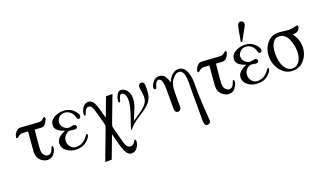

<svg xmlns="http://www.w3.org/2000/svg" viewBox="-86 -1281 3596 2123"><g transform="rotate(-20 1711.5 -219.5)"><path d="M32.2 -341.8Q32.2 -348.6 38.6 -367.9Q44.9 -387.2 64.9 -408.2Q85 -429.2 110.8 -429.2Q122.1 -429.2 220.9 -422.1Q319.8 -415 331.1 -415Q356 -415 375 -431.6Q394 -448.2 400.9 -448.2Q410.6 -448.2 411.1 -436Q411.1 -418 390.1 -383.5Q369.1 -349.1 333 -349.1Q332 -349.1 255.9 -354Q235.8 -162.1 235.8 -123Q235.8 -81.1 255.9 -59.1Q275.9 -37.1 298.8 -37.1Q318.8 -37.1 333 -49.6Q347.2 -62 352.1 -77.4Q356.9 -92.8 363 -105.5Q369.1 -118.2 374 -118.2Q383.8 -118.2 383.8 -99.1Q383.8 -65.9 355.5 -27.3Q327.1 11.2 280.8 11.2Q237.8 11.2 199 -23.9Q160.2 -59.1 160.2 -121.1Q160.2 -135.3 180.2 -359.9Q162.1 -360.8 139.6 -362.3Q117.2 -363.8 110.8 -363.8Q87.9 -363.8 68.4 -347.4Q48.8 -331.1 42 -331.1Q32.2 -330.6 32.2 -341.8Z M458.5 -112.8Q458.5 -186 567.9 -227.1Q547.9 -233.9 534.7 -239.5Q521.5 -245.1 501 -257.6Q480.5 -270 469.5 -288.1Q458.5 -306.2 458.5 -329.1Q458.5 -378.9 506.6 -409.9Q554.7 -440.9 620.6 -440.9Q691.4 -440.9 735.6 -398.4Q779.8 -356 779.8 -326.2Q779.8 -314.9 773.2 -306.9Q766.6 -298.8 756.8 -298.8Q753.9 -298.8 751.2 -299.3Q748.5 -299.8 746.6 -300.8Q744.6 -301.8 743.2 -304Q741.7 -306.2 740.2 -307.6Q738.8 -309.1 737.3 -312.5Q735.8 -315.9 735.4 -317.4Q734.9 -318.8 733.2 -323Q731.4 -327.1 731.4 -328.6Q731.4 -330.1 730 -334.5Q728.5 -338.9 728.5 -339.8Q717.3 -373 689 -395Q660.6 -417 624.5 -417Q586.4 -417 560.5 -390.4Q534.7 -363.8 534.7 -330.1Q534.7 -296.9 562.7 -270.5Q590.8 -244.1 618.7 -244.1Q626.5 -244.1 646.5 -248.5Q666.5 -252.9 675.8 -252.9Q688 -252.9 696.3 -245.4Q704.6 -237.8 704.6 -227.1Q704.6 -203.1 674.8 -203.1Q663.6 -203.1 645.8 -207Q627.9 -210.9 618.7 -210.9Q589.8 -210.9 562.3 -182.4Q534.7 -153.8 534.7 -113.8Q534.7 -74.7 560.8 -45.4Q586.9 -16.1 627.9 -16.1Q710 -16.1 767.6 -103Q773.4 -111.8 779.8 -111.8Q787.6 -111.8 787.6 -100.1Q787.6 -71.3 741.2 -30Q694.8 11.2 622.6 11.2Q555.7 11.2 507.1 -23.7Q458.5 -58.6 458.5 -112.8Z M822.8 -328.1Q822.8 -364.3 848.1 -402.1Q873.5 -439.9 914.6 -439.9Q933.6 -439.9 948.5 -430.9Q963.4 -421.9 972.9 -408.4Q982.4 -395 991.9 -370.6Q1001.5 -346.2 1007.1 -325.2Q1012.7 -304.2 1022.2 -268.6Q1031.7 -232.9 1039.6 -209L1122.6 -430.2H1198.7L1086.4 -133.8Q1074.2 -100.6 1074.7 -89.8Q1074.7 -82 1127.4 111.8Q1146.5 182.6 1190.4 183.1Q1210.4 183.1 1223.4 171.6Q1236.3 160.2 1243.4 146Q1250.5 131.8 1253.4 129.9Q1259.3 127 1264.4 132.1Q1269.5 137.2 1269.5 147.9Q1269.5 185.1 1244.1 222.4Q1218.8 259.8 1177.7 259.8Q1165.5 259.8 1155 256.3Q1144.5 252.9 1135.5 244.4Q1126.5 235.8 1119.4 227.5Q1112.3 219.2 1105.5 202.1Q1098.6 185.1 1093 171.6Q1087.4 158.2 1080.6 133.5Q1073.7 108.9 1069.1 90.3Q1064.5 71.8 1055.9 40.8Q1047.4 9.8 1041.5 -13.2L942.4 250H866.7Q872.6 231 901.4 155.8L1000.5 -106.9Q1006.3 -122.1 1006.3 -129.9Q1006.3 -141.1 975.6 -252.9Q950.7 -342.8 940.4 -361.8Q925.3 -387.7 901.4 -388.2Q877.4 -388.2 865 -368.2Q852.5 -348.1 846.9 -328.1Q841.3 -308.1 834.5 -308.1Q822.8 -308.1 822.8 -328.1Z M1230 -332Q1230 -340.8 1233.6 -361.8Q1237.3 -382.8 1254.2 -411.4Q1271 -439.9 1298.3 -439.9Q1334.5 -439.9 1365.2 -404.5Q1396 -369.1 1396 -307.1Q1396 -271 1385.5 -236.1Q1375 -201.2 1351.1 -146Q1327.1 -90.8 1318.4 -67.9Q1337.4 -82 1375.7 -106.9Q1414.1 -131.8 1432.1 -146Q1450.2 -160.2 1473.6 -183.1Q1497.1 -206.1 1506.6 -230.5Q1516.1 -254.9 1516.1 -286.1Q1516.1 -306.2 1509.8 -344.5Q1503.4 -382.8 1503.4 -396Q1503.4 -418.9 1514.4 -429Q1525.4 -439 1538.1 -439Q1555.2 -439 1563.7 -427Q1572.3 -415 1573.2 -403.1Q1574.2 -391.1 1574.2 -367.2Q1574.2 -284.2 1554.2 -242.2Q1534.2 -200.2 1494.1 -167Q1454.1 -133.8 1401.1 -100.8Q1348.1 -67.9 1322.3 -44.9Q1308.1 -32.7 1283.7 -8.3Q1259.3 16.1 1253.4 22Q1263.2 -16.1 1287.6 -83.5Q1312 -150.9 1327.1 -207Q1342.3 -263.2 1342.3 -311Q1342.3 -352.1 1327.6 -375Q1313 -397.9 1293.5 -397.9Q1272.5 -397.9 1261.2 -359.4Q1250 -320.8 1247.1 -317.9Q1230 -309.1 1230 -332Z M1646 -336.9Q1646 -365.7 1674.6 -402.8Q1703.1 -439.9 1746.1 -439.9Q1771 -439.9 1790.5 -428.5Q1810.1 -417 1821.5 -395.5Q1833 -374 1837.6 -362.5Q1842.3 -351.1 1848.1 -331.1Q1869.1 -382.8 1902.6 -411.4Q1936 -439.9 1975.1 -439.9Q2026.9 -439.9 2056.6 -390.9Q2086.4 -341.8 2090.3 -250V-195.8Q2091.3 -71.8 2096.2 19.5Q2101.1 110.8 2105.2 153.8Q2109.4 196.8 2109.4 208Q2109.4 231 2097.9 240.5Q2086.4 250 2073.2 250Q2034.2 250 2034.2 193.8V-219.2Q2034.2 -222.2 2034.7 -235.6Q2035.2 -249 2035.2 -258.8Q2035.2 -407.7 1971.2 -408.2Q1929.2 -408.2 1891.1 -356.7Q1853 -305.2 1853 -214.8V-53.2Q1853 2.9 1815.2 2.9Q1777.3 2.9 1777.3 -48.8V-274.9Q1777.3 -402.8 1732.4 -402.8Q1714.4 -402.8 1703.4 -389.4Q1692.4 -376 1688.2 -360.1Q1684.1 -344.2 1677.7 -330.6Q1671.4 -316.9 1662.1 -316.9Q1656.2 -316.9 1651.1 -322.5Q1646 -328.1 1646 -336.9Z M2165 -341.8Q2165 -348.6 2171.4 -367.9Q2177.7 -387.2 2197.8 -408.2Q2217.8 -429.2 2243.7 -429.2Q2254.9 -429.2 2353.8 -422.1Q2452.6 -415 2463.9 -415Q2488.8 -415 2507.8 -431.6Q2526.9 -448.2 2533.7 -448.2Q2543.5 -448.2 2543.9 -436Q2543.9 -418 2522.9 -383.5Q2502 -349.1 2465.8 -349.1Q2464.8 -349.1 2388.7 -354Q2368.7 -162.1 2368.7 -123Q2368.7 -81.1 2388.7 -59.1Q2408.7 -37.1 2431.6 -37.1Q2451.7 -37.1 2465.8 -49.6Q2480 -62 2484.9 -77.4Q2489.7 -92.8 2495.8 -105.5Q2502 -118.2 2506.8 -118.2Q2516.6 -118.2 2516.6 -99.1Q2516.6 -65.9 2488.3 -27.3Q2460 11.2 2413.6 11.2Q2370.6 11.2 2331.8 -23.9Q2293 -59.1 2293 -121.1Q2293 -135.3 2313 -359.9Q2294.9 -360.8 2272.5 -362.3Q2250 -363.8 2243.7 -363.8Q2220.7 -363.8 2201.2 -347.4Q2181.6 -331.1 2174.8 -331.1Q2165 -330.6 2165 -341.8Z M2591.3 -112.8Q2591.3 -186 2700.7 -227.1Q2680.7 -233.9 2667.5 -239.5Q2654.3 -245.1 2633.8 -257.6Q2613.3 -270 2602.3 -288.1Q2591.3 -306.2 2591.3 -329.1Q2591.3 -378.9 2639.4 -409.9Q2687.5 -440.9 2753.4 -440.9Q2824.2 -440.9 2868.4 -398.4Q2912.6 -356 2912.6 -326.2Q2912.6 -314.9 2906 -306.9Q2899.4 -298.8 2889.6 -298.8Q2886.7 -298.8 2884 -299.3Q2881.3 -299.8 2879.4 -300.8Q2877.4 -301.8 2876 -304Q2874.5 -306.2 2873 -307.6Q2871.6 -309.1 2870.1 -312.5Q2868.7 -315.9 2868.2 -317.4Q2867.7 -318.8 2866 -323Q2864.3 -327.1 2864.3 -328.6Q2864.3 -330.1 2862.8 -334.5Q2861.3 -338.9 2861.3 -339.8Q2850.1 -373 2821.8 -395Q2793.5 -417 2757.3 -417Q2719.2 -417 2693.4 -390.4Q2667.5 -363.8 2667.5 -330.1Q2667.5 -296.9 2695.6 -270.5Q2723.6 -244.1 2751.5 -244.1Q2759.3 -244.1 2779.3 -248.5Q2799.3 -252.9 2808.6 -252.9Q2820.8 -252.9 2829.1 -245.4Q2837.4 -237.8 2837.4 -227.1Q2837.4 -203.1 2807.6 -203.1Q2796.4 -203.1 2778.6 -207Q2760.7 -210.9 2751.5 -210.9Q2722.7 -210.9 2695.1 -182.4Q2667.5 -153.8 2667.5 -113.8Q2667.5 -74.7 2693.6 -45.4Q2719.7 -16.1 2760.7 -16.1Q2842.8 -16.1 2900.4 -103Q2906.2 -111.8 2912.6 -111.8Q2920.4 -111.8 2920.4 -100.1Q2920.4 -71.3 2874 -30Q2827.6 11.2 2755.4 11.2Q2688.5 11.2 2639.9 -23.7Q2591.3 -58.6 2591.3 -112.8ZM2728.5 -484.9Q2756.3 -653.8 2769.5 -680.2Q2779.3 -699.2 2799.3 -699.2Q2813.5 -699.2 2825.4 -688.7Q2837.4 -678.2 2837.4 -662.1Q2837.4 -649.9 2827.4 -630.9Q2817.4 -611.8 2743.7 -481Z M2965.3 -224.1Q2965.3 -313 3016.4 -377Q3067.4 -440.9 3146.5 -440.9Q3170.4 -440.9 3214.8 -435.1Q3259.3 -429.2 3282.2 -429.2H3283.2Q3314 -430.2 3341.1 -437.5Q3368.2 -444.8 3370.1 -444.8Q3385.3 -444.8 3385.3 -428.2Q3385.3 -422.4 3382.3 -413.6Q3379.4 -404.8 3371.3 -393.3Q3363.3 -381.8 3345.2 -374Q3327.1 -366.2 3301.3 -366.2H3297.4Q3353.5 -290 3353.5 -205.1Q3353.5 -117.2 3300.5 -53Q3247.6 11.2 3165.5 11.2Q3077.6 11.2 3021.5 -60.5Q2965.3 -132.3 2965.3 -224.1ZM3041.5 -228Q3041.5 -133.8 3076.4 -74Q3111.3 -14.2 3168.5 -14.2Q3218.3 -14.2 3249.3 -58.6Q3280.3 -103 3280.3 -176.8Q3280.3 -210 3272.7 -246.6Q3265.1 -283.2 3250.2 -318.6Q3235.4 -354 3207.3 -376.5Q3179.2 -398.9 3143.6 -398.9Q3105.5 -398.9 3080.8 -368.9Q3056.2 -338.9 3048.8 -303.5Q3041.5 -268.1 3041.5 -228Z"/></g></svg>

Font: CMU Serif Upright Italic
Style: UprightItalic
Weight: 500
Version: Version 0.7.0